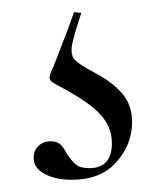

<svg xmlns="http://www.w3.org/2000/svg" viewBox="-20 -19 272 314"><path d="M97 63Q97 74 103.5 80Q110 86 122.5 93Q135 100 142 104Q167 118 181.5 136Q196 154 196 181Q196 217 170.5 246Q145 275 97 275Q71 275 53 265.5Q35 256 35 239Q35 227 43 219.5Q51 212 63 212Q73 212 78.5 217Q84 222 89 232Q97 244 104 250Q111 256 126 256Q163 256 163 215Q163 189 144.5 168.5Q126 148 77 122Q69 118 65 115Q61 112 61 108Q61 103 67 91Q78 63 91 29L101 1L113 2Q106 23 101.5 39Q97 55 97 63Z"/></svg>

Font: Cormorant Unicase Light
Style: Regular
Weight: 300
Designer: Christian Thalmann (Catharsis Fonts)
Foundry: Catharsis Fonts
Version: Version 4.000